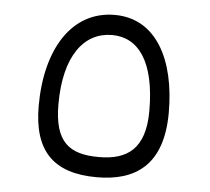

<svg xmlns="http://www.w3.org/2000/svg" viewBox="-43 -567 673 615"><g transform="rotate(5 293.0 -259.5)"><path d="M289.6 2C411.1 2 501.5 -52.7 501.5 -224.6C501.5 -393.6 436 -521 302.2 -521C162.6 -521 84.5 -390.1 84.5 -209.5C84.5 -64.9 149.9 2 289.6 2ZM290.5 -63C196.3 -63 147 -97.7 147 -220.2C147 -377 209.5 -456.1 299.3 -456.1C383.3 -456.1 439 -383.8 439 -224.1C439 -100.6 380.4 -63 290.5 -63Z"/></g></svg>

Font: Cascadia Code Light
Style: Regular
Weight: 300
Monospace: yes
Designer: Aaron Bell
Foundry: Saja Typeworks
Version: Version 2404.023